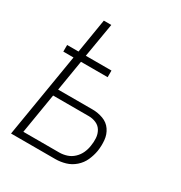

<svg xmlns="http://www.w3.org/2000/svg" viewBox="-172 -857 921 979"><g transform="rotate(30 288.0 -367.5)"><path d="M34 0H295Q324 0 353.5 -8.5Q383 -17 407 -38Q431 -59 443.5 -87Q456 -115 461 -144Q466 -176 463 -208.5Q460 -241 442.5 -266.5Q425 -292 395 -303Q365 -314 333 -314H130L160 -495H317V-534H166L200 -735H156L123 -534H56V-495H116ZM295 -39H84L123 -275H333Q356 -275 376.5 -266Q397 -257 408 -238Q419 -219 420.5 -196Q422 -173 418 -150Q415 -128 405.5 -107Q396 -86 378.5 -69.5Q361 -53 339 -46Q317 -39 295 -39Z"/></g></svg>

Font: Iosevka Sparkle XLtObl
Style: Regular
Weight: 200
Italic angle: -9°
Designer: Belleve Invis
Foundry: Belleve Invis
Version: Version 4.5.0; ttfautohint (v1.8.3)